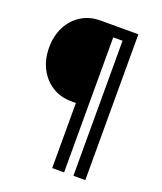

<svg xmlns="http://www.w3.org/2000/svg" viewBox="-144 -793 818 970"><g transform="rotate(20 265.5 -308.0)"><path d="M228 -266Q170 -266 125.5 -294Q81 -322 55.5 -371Q30 -420 30 -483Q30 -547 55.5 -596Q81 -645 125.5 -672.5Q170 -700 228 -700H286V-266ZM253 84V-700H317V84ZM367 84V-700H431V84ZM317 -642V-700H377V-642Z"/></g></svg>

Font: Figtree Light
Style: Regular
Weight: 300
Designer: Erik Kennedy
Foundry: Erik Kennedy
Version: Version 2.001;gftools[0.9.30]